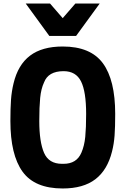

<svg xmlns="http://www.w3.org/2000/svg" viewBox="-20 -1057 713 1090"><path d="M512 -853ZM412 -853H260L126 -1037H264L336 -954L408 -1037H546ZM336 13Q177 13 108 -82.5Q39 -178 39 -370Q39 -443 42.5 -491Q46 -539 57 -584Q82 -689 150.5 -741Q219 -793 336 -793Q494 -793 564 -698Q634 -603 634 -410Q634 -336 630.5 -288Q627 -240 616 -197Q590 -92 521.5 -39.5Q453 13 336 13ZM341 -127Q415 -127 442 -190Q459 -229 464 -280Q469 -331 469 -410Q469 -537 440 -595Q411 -653 341 -653Q254 -653 230 -589Q213 -553 208 -500.5Q203 -448 203 -370Q203 -252 230 -189.5Q257 -127 332 -127Z"/></svg>

Font: Tanohe Sans
Style: Bold
Weight: 700
Designer: Village Type and Design LLC & Cristiano Sobral
Foundry: Cooper Hewitt Smithsonian Design Museum
Version: Version 1.00;September 29, 2021;FontCreator 13.0.0.2655 64-b